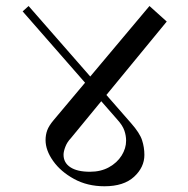

<svg xmlns="http://www.w3.org/2000/svg" viewBox="-20 -655 634 646"><path d="M76.2 -634.8 420.9 -240.7Q450.2 -207.5 458 -183.3Q465.8 -159.2 465.8 -133.8Q465.8 -92.3 431.2 -60.3Q396.5 -28.3 331.5 -28.3Q273.9 -28.3 229 -53Q184.1 -77.6 158.7 -113.5Q133.3 -149.4 133.3 -183.6Q133.3 -201.2 138.9 -216.6Q144.5 -231.9 160.6 -251L482.9 -634.8L541 -582.5L218.3 -189.9Q206.1 -177.2 200 -161.4Q193.8 -145.5 193.8 -134.3Q193.8 -107.4 216.8 -92.3Q239.7 -77.1 282.7 -77.1Q319.3 -77.1 346.7 -92.3Q374 -107.4 389.2 -131.6Q404.3 -155.8 404.3 -181.6Q404.3 -198.7 398.4 -215.8Q392.6 -232.9 374.5 -252.9L56.2 -616.7Z"/></svg>

Font: Annapurna SIL
Style: Regular
Weight: 400
Designer: Peter Martin, Annie Olsen
Foundry: SIL International
Version: Version 2.000